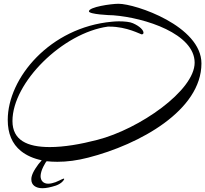

<svg xmlns="http://www.w3.org/2000/svg" viewBox="-20 -728 1087 1017"><path d="M284 129C335 129 389 122 447 107C721 37 1047 -144 1047 -392C1047 -590 698 -708 608 -708C568 -708 451 -691 451 -668C451 -652 564 -647 580 -647C749 -634 1011 -549 1011 -396C1011 -248 718 -44 495 13C407 36 319 51 244 51C123 51 46 14 46 -87C46 -292 313 -554 551 -587H561C652 -587 725 -546 730 -546C737 -546 740 -549 740 -555C740 -567 723 -588 684 -605C669 -612 640 -615 609 -615C596 -615 584 -614 573 -613C245 -583 21 -315 21 -93C21 -21 44 34 91 72C121 96 158 112 201 121C189 134 178 148 168 164C157 181 150 196 147 210C146 215 146 219 146 223C146 252 169 269 205 269C224 269 248 264 276 255C307 244 320 225 320 220C320 219 319 218 317 218C316 218 313 219 309 221C298 226 287 232 274 237C261 241 250 245 235 245C210 245 195 229 195 205C195 200 196 194 197 189C200 175 206 160 216 143C219 136 223 131 227 126C245 128 264 129 284 129Z"/></svg>

Font: Comforter
Style: Regular
Weight: 400
Designer: Robert E. Leuschke
Foundry: Robert E. Leuschke
Version: Version 1.013; ttfautohint (v1.8.3)